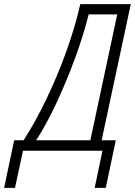

<svg xmlns="http://www.w3.org/2000/svg" viewBox="-106 -734 657 935"><path d="M326 -664H465L334 -51H70Q119 -126 168 -230.5Q217 -335 258.5 -448Q300 -561 326 -664ZM-33 181 6 0H393L355 181H409L458 -51H389L531 -714H285Q259 -599 215 -478Q171 -357 117.5 -246.5Q64 -136 9 -51H-37L-86 181Z"/></svg>

Font: Noto Sans UI SemiCondensed Light
Style: Italic
Weight: 300
Width: 4
Designer: Monotype Design Team
Foundry: Monotype Imaging Inc.
Version: 1.001